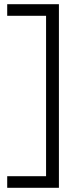

<svg xmlns="http://www.w3.org/2000/svg" viewBox="-20 -784 403 919"><path d="M14.5 115V59.5Q47.5 59.5 85 59.5Q122.5 59.5 173.5 59.5H230.5L200.5 105.5Q200.5 45 200.5 -10.8Q200.5 -66.5 200.5 -132.5V-517.5Q200.5 -583.5 200.5 -638.8Q200.5 -694 200.5 -753.5L227.5 -708.5H169Q126.5 -708.5 88.5 -708.5Q50.5 -708.5 14.5 -708.5V-764H262Q262 -704.5 262 -649.2Q262 -594 262 -527.5V-123Q262 -57 262 -1Q262 55 262 115Z"/></svg>

Font: Commissioner Thin Light
Style: Regular
Weight: 300
Version: Version 1.000